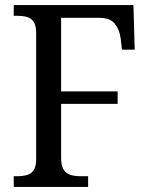

<svg xmlns="http://www.w3.org/2000/svg" viewBox="-20 -734 587 754"><path d="M34 0V-42H47Q69 -42 85.5 -46.5Q102 -51 112 -65.5Q122 -80 122 -108V-605Q122 -634 112 -648.5Q102 -663 85.5 -667.5Q69 -672 49 -672H34V-714H504L509 -539H459L454 -582Q450 -616 431.5 -640Q413 -664 371 -664H220V-375H442V-326H220V-113Q220 -83 230 -67.5Q240 -52 257.5 -47Q275 -42 296 -42H326V0Z"/></svg>

Font: Noto Serif Khmer SemiCondensed
Style: Regular
Weight: 400
Width: 4
Designer: Danh Hong and the Monotype Design Team
Foundry: Monotype Imaging Inc.
Version: Version 2.004